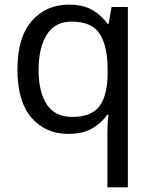

<svg xmlns="http://www.w3.org/2000/svg" viewBox="-20 -566 655 826"><path d="M442 240V11Q442 -7 443 -31Q444 -55 447 -72H441Q418 -38 377.5 -14Q337 10 273 10Q176 10 115.5 -59.5Q55 -129 55 -267Q55 -405 116.5 -475.5Q178 -546 276 -546Q339 -546 379 -522Q419 -498 443 -463H447L460 -536H530V240ZM290 -63Q373 -63 407.5 -108.5Q442 -154 443 -248V-266Q443 -368 409 -420.5Q375 -473 288 -473Q216 -473 181 -416.5Q146 -360 146 -265Q146 -170 181.5 -116.5Q217 -63 290 -63Z"/></svg>

Font: Noto IKEA Latin
Style: Regular
Weight: 400
Designer: Monotype Design Team
Foundry: Monotype Imaging Inc.
Version: Version 1.0